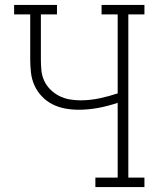

<svg xmlns="http://www.w3.org/2000/svg" viewBox="-20 -755 640 775"><path d="M365 0V-38H455V-340Q417 -327 377 -319.5Q337 -312 297 -312Q270 -312 243 -317Q216 -322 192 -334Q168 -346 149 -366Q130 -386 119 -410.5Q108 -435 105 -462Q102 -489 102 -516V-697H37V-735H210V-697H145V-516Q145 -494 147 -472Q149 -450 158 -430Q167 -410 183 -394Q199 -378 218.5 -368Q238 -358 260 -354Q282 -350 304 -350Q343 -350 381 -358Q419 -366 455 -378V-697H390V-735H563V-697H498V-38H563V0Z"/></svg>

Font: Iosevka Etoile Extralight
Style: Regular
Weight: 200
Designer: Belleve Invis
Foundry: Belleve Invis
Version: Version 22.1.2; ttfautohint (v1.8.4)